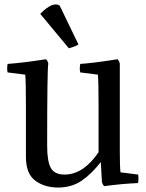

<svg xmlns="http://www.w3.org/2000/svg" viewBox="-20 -819 655 859"><path d="M516 -534V-142Q516 -75 519 -48L598 -38Q601 -22 598 0Q525 3 446 14Q439 7 436 -5L431 -94Q389 -40 344.5 -10Q300 20 240 20Q179 20 137.5 -11Q96 -42 96 -117V-339Q96 -453 93 -485L14 -495Q10 -510 14 -533Q83 -538 186 -554Q195 -544 196 -534Q191 -508 191 -167Q191 -97 207.5 -67.5Q224 -38 269 -38Q353 -38 421 -138V-340Q421 -453 418 -485L339 -495Q335 -510 339 -533Q399 -537 506 -554Q515 -544 516 -534ZM288 -603 160 -757Q216 -814 247 -794L331 -620Q317 -611 288 -603Z"/></svg>

Font: Adamina
Style: Regular
Weight: 400
Designer: Cyreal (www.cyreal.org)
Foundry: Alexei Vanyashin
Version: Version 1.013